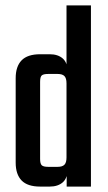

<svg xmlns="http://www.w3.org/2000/svg" viewBox="-20 -689 400 709"><path d="M128.1 -228.2H37.9V-400.3Q37.9 -443.6 59.8 -466.2Q81.7 -488.7 128.2 -488.7H163.6Q194 -488.7 212 -472.8Q230 -456.9 230 -421.2V-348.6H225.6V-381.1Q225.6 -400.3 217.9 -408.1Q210.2 -415.9 193 -415.9H157.9Q140.1 -415.9 134.1 -410.4Q128.1 -404.9 128.1 -386.8ZM225.6 -669H315.8V0H226.2V-61.8L225.6 -67.4ZM37.9 -261.4H128.1V-102Q128.1 -84.7 134.1 -78.8Q140.1 -72.9 157.9 -72.9H193Q210.2 -72.9 217.9 -80.7Q225.6 -88.4 225.6 -107.6V-131.4L230 -130.7V-67.5Q230 -31.8 212 -15.9Q194 0 163.6 0H128.2Q81.7 0 59.8 -22.5Q37.9 -45.1 37.9 -88.5Z"/></svg>

Font: Teko Variable Light
Style: Regular
Weight: 300
Designer: Manushi Parikh, Jonny Pinhorn
Foundry: Indian Type Foundry
Version: Version 3.000